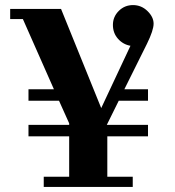

<svg xmlns="http://www.w3.org/2000/svg" viewBox="-20 -735 690 755"><path d="M92 -199V-244H252V-250L212 -339H92V-384H192L70 -660H20V-700H220L378 -310L493 -555Q464 -560 444 -582.5Q424 -605 424 -637Q424 -669 447 -692Q470 -715 503 -715Q536 -715 560 -691.5Q584 -668 584 -642Q584 -616 558 -563L469 -384H562V-339H447L400 -244H562V-199H402V-40H502V0H152V-40H252V-199Z"/></svg>

Font: Croissant One
Style: Regular
Weight: 400
Designer: Eduardo Rodriguez Tunni
Foundry: Eduardo Rodriguez Tunni
Version: Version 1.001